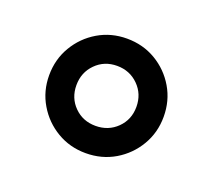

<svg xmlns="http://www.w3.org/2000/svg" viewBox="-60 -870 451 407"><g transform="rotate(20 165.5 -667.0)"><path d="M233.4 -666.5Q233.4 -637.7 213.9 -618.4Q194.3 -599.1 165.5 -599.1Q136.7 -599.1 117.4 -618.4Q98.1 -637.7 98.1 -666.5Q98.1 -695.3 117.4 -714.8Q136.7 -734.4 165.5 -734.4Q194.3 -734.4 213.9 -714.8Q233.4 -695.3 233.4 -666.5ZM294.9 -666.5Q294.9 -702.6 277.6 -731.9Q260.3 -761.2 231 -778.6Q201.7 -795.9 165.5 -795.9Q129.9 -795.9 100.6 -778.6Q71.3 -761.2 54 -731.9Q36.6 -702.6 36.6 -666.5Q36.6 -630.9 54 -601.6Q71.3 -572.3 100.6 -554.9Q129.9 -537.6 165.5 -537.6Q201.7 -537.6 231 -554.9Q260.3 -572.3 277.6 -601.6Q294.9 -630.9 294.9 -666.5Z"/></g></svg>

Font: Estedad-VF-FD Black
Style: Regular
Weight: 900
Designer: Amin Abedi
Version: Version 4.000